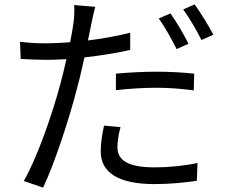

<svg xmlns="http://www.w3.org/2000/svg" viewBox="-20 -803 1040 873"><path d="M507 -468V-393C569 -400 630 -404 693 -404C751 -404 810 -399 861 -392L863 -468C809 -474 749 -477 690 -477C626 -477 560 -473 507 -468ZM528 -225 453 -232C444 -190 438 -152 438 -114C438 -15 524 34 682 34C755 34 821 27 875 19L878 -62C817 -49 748 -42 683 -42C540 -42 514 -88 514 -135C514 -161 519 -192 528 -225ZM755 -742 702 -719C729 -681 763 -621 783 -580L837 -604C817 -645 781 -706 755 -742ZM865 -783 813 -760C841 -722 874 -665 896 -621L950 -645C931 -683 892 -745 865 -783ZM191 -606C155 -606 119 -607 71 -613L74 -535C110 -533 146 -531 190 -531C218 -531 249 -532 282 -534C274 -498 265 -460 256 -427C219 -286 148 -83 88 20L176 50C228 -59 296 -266 332 -408C344 -452 354 -498 364 -542C434 -550 507 -561 572 -576V-654C511 -639 445 -627 380 -619L395 -693C399 -713 407 -751 413 -772L317 -780C319 -760 318 -726 314 -698C311 -678 306 -646 299 -611C260 -608 224 -606 191 -606Z"/></svg>

Font: Noto Sans CJK SC
Style: Regular
Weight: 400
Designer: Ryoko NISHIZUKA 西塚涼子 (kana, bopomofo & ideographs); Paul D. Hunt (Latin, Greek & Cyrillic); Sandoll Communications 산돌커뮤니
Foundry: Adobe
Version: Version 2.004;hotconv 1.0.118;makeotfexe 2.5.65603